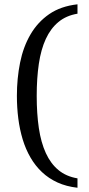

<svg xmlns="http://www.w3.org/2000/svg" viewBox="-20 -737 416 899"><path d="M342.8 142.1Q290.5 136.2 249.3 117.4Q208 98.6 176.5 68.8Q145 39.1 122.6 0.2Q100.1 -38.6 86.2 -84.5Q72.3 -130.4 65.7 -181.9Q59.1 -233.4 59.1 -288.1Q59.1 -369.6 74 -443.6Q88.9 -517.6 122.6 -575.4Q156.2 -633.3 210.2 -670.7Q264.2 -708 342.8 -716.8V-672.9Q290 -664.1 253.7 -634Q217.3 -604 194.6 -554.9Q171.9 -505.9 161.9 -438.5Q151.9 -371.1 151.9 -288.1Q151.9 -204.6 161.9 -137.2Q171.9 -69.8 194.6 -20.3Q217.3 29.3 253.7 59.3Q290 89.4 342.8 98.1Z"/></svg>

Font: BabelStone Ogham
Style: Regular
Weight: 400
Designer: Andrew West
Foundry: BabelStone
Version: Version 2.02 March 14, 2022